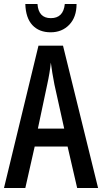

<svg xmlns="http://www.w3.org/2000/svg" viewBox="-20 -943 512 963"><path d="M367 0 319 -208H154L107 0H0L173 -714H296L472 0ZM253 -519Q247 -549 242.5 -577Q238 -605 235 -629Q230 -579 217 -520L170 -298H302ZM364 -923Q364 -857 327.5 -819Q291 -781 234 -781Q176 -781 142.5 -817Q109 -853 107 -923H168Q173 -852 235 -852Q298 -852 305 -923Z"/></svg>

Font: Noto Sans Thai ExtCond Med
Style: Regular
Weight: 500
Width: 2
Designer: Monotype Design Team
Foundry: Monotype Imaging Inc.
Version: Version 2.002; ttfautohint (v1.8.4.7-5d5b)